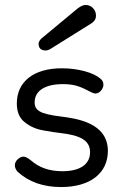

<svg xmlns="http://www.w3.org/2000/svg" viewBox="-20 -740 504 776"><path d="M147 -584C140 -577 136 -570 136 -563C136 -545 146 -536 165 -536C170 -536 176 -538 182 -541L350 -646C362 -654 368 -664 368 -677C368 -700 350 -720 326 -720C317 -720 306 -715 294 -706ZM227 16C347 16 416 -42 416 -130C416 -245 287 -261 227 -269C184 -274 156 -281 142 -289C127 -297 120 -309 120 -326C120 -375 165 -400 234 -400C277 -400 302 -392 341 -371C349 -367 358 -362 366 -362C383 -362 398 -382 398 -397C398 -408 394 -416 386 -422C359 -446 297 -464 230 -464C115 -464 48 -409 48 -322C48 -287 59 -262 80 -246C101 -229 126 -218 155 -213C183 -208 207 -204 227 -202C302 -193 344 -174 344 -125C344 -78 307 -48 232 -48C179 -48 138 -63 106 -91C93 -102 82 -107 74 -107C63 -107 40 -93 40 -72C40 -63 44 -54 51 -46C96 -5 154 16 227 16Z"/></svg>

Font: Dongle Light
Style: Regular
Weight: 300
Designer: Yanghee Ryu
Foundry: Yanghee Ryu
Version: Version 2.000